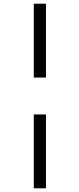

<svg xmlns="http://www.w3.org/2000/svg" viewBox="-20 -731 430 1040"><path d="M163 -311V-711H229V-311ZM163 289V-111H229V289Z"/></svg>

Font: EauTest Medium
Style: Regular
Weight: 500
Designer: Christian Thalmann (Catharsis Fonts)
Version: Version 0.001;PS 000.001;hotconv 1.0.88;makeotf.lib2.5.64775